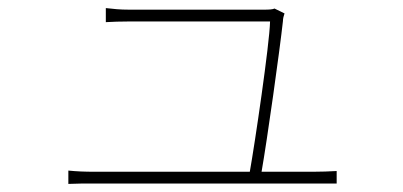

<svg xmlns="http://www.w3.org/2000/svg" viewBox="-20 -487 996 475"><path d="M149.1 -32C170.1 -33 189.3 -33 214.1 -33H812.9V-63.9C796.9 -62.9 773.1 -62.1 755 -62.1H627.1C641 -141 671.9 -361.2 680 -435C680 -441.1 681.8 -447.8 683.9 -453.8L659.1 -465.9C655.2 -463.8 646 -463.1 634.9 -463.1H299C275.9 -463.1 261.7 -464.8 241.8 -467V-432.2C261.7 -433.2 274.1 -433.9 300.1 -433.9H648.1C647 -378.9 610.1 -129.3 598 -62.1H214.1C189.3 -62.1 170.1 -62.9 149.1 -65Z"/></svg>

Font: Karasuma Gothic
Style: Thin
Weight: 200
Designer: Rasmus Andersson / Ryoko Ishizuka
Foundry: rsms
Version: Version 1.00